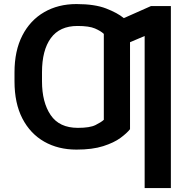

<svg xmlns="http://www.w3.org/2000/svg" viewBox="-20 -742 931 965"><path d="M838.8 -711.6V203.1H707V-561.1L633.5 -529.8V-92.7Q617.9 -72.8 585.4 -48.8Q552.9 -24.9 498.8 -7.5Q444.6 9.9 364.3 9.9Q272.7 9.9 202.4 -30Q132.1 -70 92.5 -146.5Q52.9 -223 52.9 -333.1V-378.6Q52.9 -486.9 92.3 -563.6Q131.7 -640.3 202.1 -680.9Q272.4 -721.6 364.3 -721.6Q456 -721.6 513.3 -699.4Q570.7 -677.2 602.3 -650.9L739 -711.6ZM191.1 -372.2V-333.1Q191.1 -228 234.6 -163.7Q278.1 -99.4 371.4 -99.4Q431.8 -99.4 460 -113.5Q488.3 -127.5 501.8 -139.9V-571.7Q486.5 -586.3 457.2 -598.9Q427.9 -611.5 369.3 -611.5Q280.2 -611.5 235.6 -550.6Q191.1 -489.7 191.1 -378.6Z"/></svg>

Font: Inter UI Semi Bold
Style: Regular
Weight: 600
Designer: Rasmus Andersson
Foundry: rsms
Version: 3.2;8d6f07862